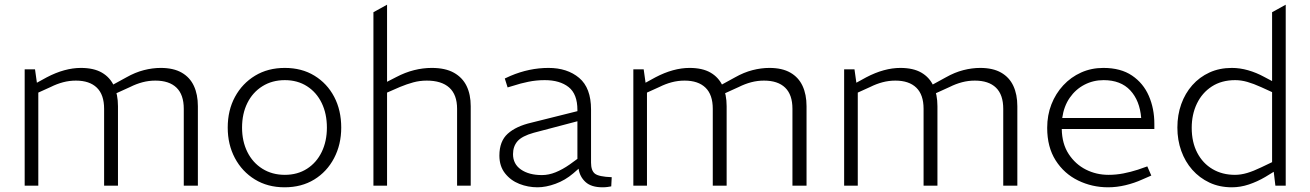

<svg xmlns="http://www.w3.org/2000/svg" viewBox="-20 -790 5576 817"><path d="M85 0V-495H129L137 -438L179 -461Q217 -481 253.5 -491Q290 -501 324 -501Q379 -501 413.5 -481Q448 -461 465 -424.5Q482 -388 482 -338V0H423V-327Q423 -387 392 -417Q361 -447 303 -447Q275 -447 248.5 -440Q222 -433 196 -420L143 -396V0ZM762 0V-327Q762 -387 731 -417Q700 -447 641 -447Q613 -447 586.5 -440Q560 -433 534 -420L468 -390L454 -426L518 -461Q555 -482 592 -491.5Q629 -501 664 -501Q718 -501 753 -481Q788 -461 805 -424.5Q822 -388 822 -338V0Z M1191 7Q1119 7 1064.5 -26.5Q1010 -60 979.5 -117.5Q949 -175 949 -247Q949 -321 980 -378Q1011 -435 1065.5 -468Q1120 -501 1192 -501Q1264 -501 1318 -468Q1372 -435 1402 -378Q1432 -321 1432 -247Q1432 -175 1401.5 -117Q1371 -59 1317 -26Q1263 7 1191 7ZM1192 -46Q1246 -46 1286.5 -72Q1327 -98 1349 -143.5Q1371 -189 1371 -247Q1371 -306 1349 -351.5Q1327 -397 1286.5 -423Q1246 -449 1192 -449Q1138 -449 1096.5 -423Q1055 -397 1032.5 -351.5Q1010 -306 1010 -247Q1010 -189 1032.5 -143.5Q1055 -98 1096.5 -72Q1138 -46 1192 -46Z M1569 0V-738L1627 -770V-442L1666 -462Q1704 -482 1742 -491.5Q1780 -501 1817 -501Q1875 -501 1911.5 -480.5Q1948 -460 1965.5 -424Q1983 -388 1983 -338V0H1925V-327Q1925 -387 1892 -417Q1859 -447 1796 -447Q1766 -447 1738.5 -439.5Q1711 -432 1682 -420L1627 -396V0Z M2267 7Q2227 7 2190 -7.5Q2153 -22 2129 -52.5Q2105 -83 2105 -128Q2105 -189 2140.5 -221Q2176 -253 2241 -268L2437 -317V-322Q2437 -390 2399.5 -419.5Q2362 -449 2298 -449Q2262 -449 2228 -442Q2194 -435 2167 -426L2140 -418L2128 -456L2152 -467Q2192 -484 2232.5 -492.5Q2273 -501 2314 -501Q2394 -501 2444.5 -458.5Q2495 -416 2495 -324V-98Q2495 -64 2511.5 -51Q2528 -38 2583 -36L2581 3Q2576 4 2566 5.5Q2556 7 2544 7Q2496 7 2471.5 -15.5Q2447 -38 2442 -72L2419 -52Q2385 -23 2344 -8Q2303 7 2267 7ZM2286 -45Q2315 -45 2344.5 -57Q2374 -69 2404 -90L2437 -114V-274L2251 -225Q2201 -211 2182 -189Q2163 -167 2163 -134Q2163 -92 2197 -68.5Q2231 -45 2286 -45Z M2675 0V-495H2719L2727 -438L2769 -461Q2807 -481 2843.5 -491Q2880 -501 2914 -501Q2969 -501 3003.5 -481Q3038 -461 3055 -424.5Q3072 -388 3072 -338V0H3013V-327Q3013 -387 2982 -417Q2951 -447 2893 -447Q2865 -447 2838.5 -440Q2812 -433 2786 -420L2733 -396V0ZM3352 0V-327Q3352 -387 3321 -417Q3290 -447 3231 -447Q3203 -447 3176.5 -440Q3150 -433 3124 -420L3058 -390L3044 -426L3108 -461Q3145 -482 3182 -491.5Q3219 -501 3254 -501Q3308 -501 3343 -481Q3378 -461 3395 -424.5Q3412 -388 3412 -338V0Z M3572 0V-495H3616L3624 -438L3666 -461Q3704 -481 3740.5 -491Q3777 -501 3811 -501Q3866 -501 3900.5 -481Q3935 -461 3952 -424.5Q3969 -388 3969 -338V0H3910V-327Q3910 -387 3879 -417Q3848 -447 3790 -447Q3762 -447 3735.5 -440Q3709 -433 3683 -420L3630 -396V0ZM4249 0V-327Q4249 -387 4218 -417Q4187 -447 4128 -447Q4100 -447 4073.5 -440Q4047 -433 4021 -420L3955 -390L3941 -426L4005 -461Q4042 -482 4079 -491.5Q4116 -501 4151 -501Q4205 -501 4240 -481Q4275 -461 4292 -424.5Q4309 -388 4309 -338V0Z M4695 7Q4627 7 4567.5 -22Q4508 -51 4472 -107.5Q4436 -164 4436 -246Q4436 -300 4454 -346Q4472 -392 4504.5 -427Q4537 -462 4580.5 -481.5Q4624 -501 4675 -501Q4749 -501 4797 -468.5Q4845 -436 4868.5 -382Q4892 -328 4892 -263V-241H4498Q4499 -178 4527.5 -134.5Q4556 -91 4600.5 -68.5Q4645 -46 4697 -46Q4729 -46 4760 -52Q4791 -58 4822 -68L4862 -82L4879 -43L4840 -26Q4807 -11 4769.5 -2Q4732 7 4695 7ZM4500 -288H4836Q4830 -362 4789.5 -405.5Q4749 -449 4676 -449Q4632 -449 4594.5 -429.5Q4557 -410 4532 -374Q4507 -338 4500 -288Z M5222 7Q5169 7 5126.5 -13Q5084 -33 5053.5 -67.5Q5023 -102 5006.5 -148Q4990 -194 4990 -247Q4990 -301 5006.5 -347Q5023 -393 5053.5 -427.5Q5084 -462 5126.5 -481.5Q5169 -501 5222 -501Q5256 -501 5291 -491Q5326 -481 5359 -463L5393 -445V-738L5451 -770V0H5407L5400 -59L5364 -37Q5330 -17 5294 -5Q5258 7 5222 7ZM5051 -246Q5051 -185 5074.5 -140Q5098 -95 5139.5 -70.5Q5181 -46 5235 -46Q5260 -46 5287 -54Q5314 -62 5347 -78L5393 -100V-398L5347 -419Q5314 -434 5287.5 -441.5Q5261 -449 5236 -449Q5178 -449 5136.5 -422Q5095 -395 5073 -349Q5051 -303 5051 -246Z"/></svg>

Font: REM Medium ExtraLight
Style: Regular
Weight: 250
Version: Version 1.005;gftools[0.9.28]